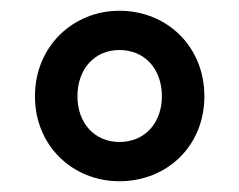

<svg xmlns="http://www.w3.org/2000/svg" viewBox="-20 -798 444 357"><path d="M202 -461C290 -461 360 -526 360 -619C360 -712 290 -778 202 -778C116 -778 45 -712 45 -619C45 -526 116 -461 202 -461ZM202 -534C156 -534 124 -569 124 -619C124 -670 156 -705 202 -705C249 -705 281 -670 281 -619C281 -569 249 -534 202 -534Z"/></svg>

Font: Noto Sans CJK KR Bold
Style: Regular
Weight: 700
Designer: Ryoko NISHIZUKA (kana & ideographs); Paul D. Hunt (Latin, Greek & Cyrillic); Wenlong ZHANG (bopomofo); Sandoll Communica
Foundry: Adobe Systems Incorporated
Version: Version 1.004;PS 1.004;hotconv 1.0.82;makeotf.lib2.5.63406